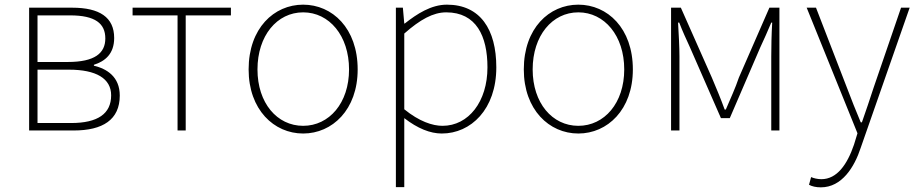

<svg xmlns="http://www.w3.org/2000/svg" viewBox="-20 -560 3937 824"><path d="M105 0H296C421 0 494 -46 494 -150C494 -231 438 -265 383 -278V-282C431 -297 470 -329 470 -397C470 -486 407 -527 290 -527H105ZM141 -294V-494H281C389 -494 432 -459 432 -395C432 -332 387 -294 271 -294ZM141 -32V-261H276C393 -261 457 -223 457 -151C457 -72 400 -32 285 -32Z M742 0H777V-494H971V-527H549V-494H742Z M1281 13C1406 13 1515 -89 1515 -262C1515 -439 1406 -540 1281 -540C1156 -540 1047 -439 1047 -262C1047 -89 1156 13 1281 13ZM1281 -20C1169 -20 1085 -118 1085 -262C1085 -407 1169 -507 1281 -507C1393 -507 1478 -407 1478 -262C1478 -118 1393 -20 1281 -20Z M1679 243H1715V-53C1772 -9 1826 13 1876 13C2001 13 2110 -91 2110 -271C2110 -434 2041 -540 1898 -540C1830 -540 1769 -500 1717 -459H1715L1709 -527H1679ZM1715 -416C1783 -476 1839 -507 1895 -507C2024 -507 2072 -405 2072 -271C2072 -124 1991 -20 1879 -20C1836 -20 1779 -39 1715 -91Z M2462 13C2587 13 2696 -89 2696 -262C2696 -439 2587 -540 2462 -540C2337 -540 2228 -439 2228 -262C2228 -89 2337 13 2462 13ZM2462 -20C2350 -20 2266 -118 2266 -262C2266 -407 2350 -507 2462 -507C2574 -507 2659 -407 2659 -262C2659 -118 2574 -20 2462 -20Z M2860 0H2896V-318C2896 -357 2893 -412 2890 -463H2895C2910 -424 2925 -392 2941 -357L3074 -53H3112L3243 -357C3259 -392 3274 -424 3290 -463H3294C3291 -412 3290 -357 3290 -318V0H3325V-527H3282L3151 -227C3136 -182 3115 -137 3095 -90H3090C3073 -137 3054 -182 3035 -227L2902 -527H2860Z M3503 244C3593 244 3647 157 3674 74L3884 -527H3847L3729 -183C3714 -138 3696 -82 3679 -35H3674C3654 -82 3632 -138 3615 -183L3482 -527H3442L3660 12L3645 61C3616 146 3572 209 3505 209C3489 209 3472 205 3461 200L3452 233C3465 240 3482 244 3503 244Z"/></svg>

Font: SSpoqa Han Sans Neo Thin
Style: Regular
Weight: 100
Designer: [Spoqa Han Sans Neo] Dong-huui Kim  Younghwa Kang  Yujin Lee  [Noto Sans] Ryoko NISHIZUKA  (kana & ideographs); Paul D. 
Foundry: Spoqa (http://www.spoqa-han-sans.com)
Version: Version 1.000